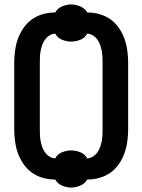

<svg xmlns="http://www.w3.org/2000/svg" viewBox="-20 -799 640 863"><path d="M300 44Q279 44 258.5 35Q238 26 228 8Q200 8 173 0.5Q146 -7 123.5 -23Q101 -39 85 -62.5Q69 -86 60 -112Q51 -138 47.5 -165.5Q44 -193 44 -221V-514Q44 -542 47.5 -569.5Q51 -597 60 -623Q69 -649 85 -672.5Q101 -696 123.5 -712Q146 -728 173 -735.5Q200 -743 228 -743Q238 -761 258.5 -770Q279 -779 300 -779Q321 -779 341.5 -770Q362 -761 372 -743Q400 -743 427 -735.5Q454 -728 476.5 -712Q499 -696 515 -672.5Q531 -649 540 -623Q549 -597 552.5 -569.5Q556 -542 556 -514V-221Q556 -193 552.5 -165.5Q549 -138 540 -112Q531 -86 515 -62.5Q499 -39 476.5 -23Q454 -7 427 0.5Q400 8 372 8Q362 26 341.5 35Q321 44 300 44ZM372 -87Q386 -88 398 -95.5Q410 -103 418 -114.5Q426 -126 430.5 -139Q435 -152 437.5 -165.5Q440 -179 440.5 -193Q441 -207 441 -221V-514Q441 -528 440.5 -542Q440 -556 437.5 -569.5Q435 -583 430.5 -596Q426 -609 418 -620.5Q410 -632 398 -639.5Q386 -647 372 -648Q362 -629 341.5 -620.5Q321 -612 300 -612Q279 -612 258.5 -620.5Q238 -629 228 -648Q214 -647 202 -639.5Q190 -632 182 -620.5Q174 -609 169.5 -596Q165 -583 162.5 -569.5Q160 -556 159.5 -542Q159 -528 159 -514V-221Q159 -207 159.5 -193Q160 -179 162.5 -165.5Q165 -152 169.5 -139Q174 -126 182 -114.5Q190 -103 202 -95.5Q214 -88 228 -87Q238 -106 258.5 -114.5Q279 -123 300 -123Q321 -123 341.5 -114.5Q362 -106 372 -87Z"/></svg>

Font: Iosevka Extrabold Extended
Style: Regular
Weight: 800
Width: 7
Monospace: yes
Designer: Belleve Invis
Foundry: Belleve Invis
Version: Version 32.5.0; ttfautohint (v1.8.4)